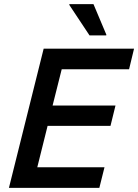

<svg xmlns="http://www.w3.org/2000/svg" viewBox="-20 -911 670 931"><path d="M461.7 0H23.3L191.7 -675H630L605.8 -575H279.2L235 -399.2H540L515.8 -300.8H210.8L160.8 -100H486.7ZM414.2 -739.2 315.8 -887.5 316.7 -890.8H433.3L495.8 -742.5L495 -739.2Z"/></svg>

Font: Funnel Sans Medium
Style: Italic
Weight: 500
Italic angle: -14.036°
Version: Version 1.000; Beta; Release 5; Build 24; ttfautohint (v1.8.